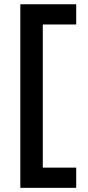

<svg xmlns="http://www.w3.org/2000/svg" viewBox="-20 -694 418 909"><path d="M76.2 195.3V-673.8H340.8V-578.1H182.6V99.6H340.8V195.3Z"/></svg>

Font: Sen Medium
Style: Regular
Weight: 500
Designer: Kosal Sen, Philatype
Foundry: Philatype
Version: Version 2.000;gftools[0.9.31]